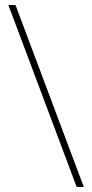

<svg xmlns="http://www.w3.org/2000/svg" viewBox="-20 -734 362 754"><path d="M41 -714H13L281 0H309Z"/></svg>

Font: Noto Sans Thai Looped Thin
Style: Regular
Weight: 100
Designer: Sasikarn Vongin, Ben Mitchell
Foundry: The Fontpad Ltd
Version: Version 1.001